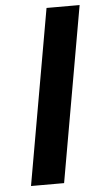

<svg xmlns="http://www.w3.org/2000/svg" viewBox="-54 -784 425 818"><g transform="rotate(-5 159.0 -375.0)"><path d="M318.5 -750 186.5 0H45L177 -750Z"/></g></svg>

Font: Russisch Sans ExtraBold
Style: Italic
Weight: 800
Width: 4
Italic angle: -10°
Designer: Michael Sharanda (font) & Cristiano Sobral (main changes)
Foundry: Michael Sharanda
Version: Version 2.00;September 8, 2020;FontCreator 13.0.0.2681 64-bi